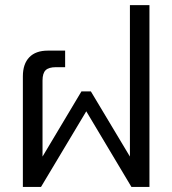

<svg xmlns="http://www.w3.org/2000/svg" viewBox="-20 -734 677 754"><path d="M69.8 0V-434.1Q69.8 -482.9 95 -509Q120.1 -535.2 168 -535.2H235.8V-470.2H200.2Q171.4 -470.2 159.2 -458.3Q147 -446.3 147 -418V-119.1L299.8 -375H336.9L490.2 -119.1V-713.9H566.9V0H496.1L318.8 -296.9L141.1 0Z"/></svg>

Font: Prompt Light
Style: Regular
Weight: 300
Designer: Katatrad Team
Foundry: CadsonDemak
Version: Version 1.000;PS 001.000;hotconv 1.0.88;makeotf.lib2.5.64775